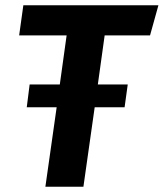

<svg xmlns="http://www.w3.org/2000/svg" viewBox="-20 -712 624 732"><path d="M379 -577 353 -390H467L455 -303H341L298 0H153L196 -303H82L93 -390H208L234 -577H53L69 -692H584L552 -577Z"/></svg>

Font: Fira Sans SemiBold
Style: Italic
Weight: 600
Italic angle: -8°
Designer: bBox Type GmbH & Carrois Corporate GbR & Edenspiekermann AG
Foundry: bBox Type GmbH & Carrois Corporate GbR & Edenspiekermann AG
Version: Version 4.301